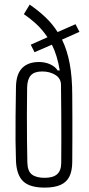

<svg xmlns="http://www.w3.org/2000/svg" viewBox="-20 -826 396 853"><path d="M178.5 7.5Q113 7.5 83.5 -20Q54 -47.5 51 -110Q49.5 -150.5 49 -200.5Q48.5 -250.5 49.2 -310.5Q50 -370.5 51 -441Q52 -496.5 78.2 -523.5Q104.5 -550.5 153.5 -550.5Q181 -550.5 203.5 -540Q226 -529.5 236 -513H245.5Q240 -546.5 231.2 -575.2Q222.5 -604 210.5 -627.5L133.5 -594L116.5 -627.5L191 -660.5Q170 -692 143.8 -716.8Q117.5 -741.5 86 -763L112 -805.5Q151 -778.5 182 -749.2Q213 -720 236 -683.5L315.5 -718.5L333 -684.5L255.5 -650Q278 -604.5 289.5 -544.2Q301 -484 301 -401.5Q301.5 -353 301.5 -304Q301.5 -255 301.5 -206Q301.5 -157 301 -108.5Q301 -67.5 288.5 -42Q276 -16.5 248.8 -4.5Q221.5 7.5 178.5 7.5ZM178.5 -36Q215.5 -36 233.8 -52Q252 -68 252 -103Q252.5 -154 252.5 -204.5Q252.5 -255 252.2 -313.8Q252 -372.5 251 -448.5Q251 -477.5 226.2 -493Q201.5 -508.5 167.5 -508.5Q132.5 -508.5 117 -491.2Q101.5 -474 100.5 -438Q99.5 -376 99.5 -315Q99.5 -254 100 -199.8Q100.5 -145.5 101.5 -104Q102.5 -65 122 -50.5Q141.5 -36 178.5 -36Z"/></svg>

Font: Big Shoulders Text Thin ExtraLight
Style: Regular
Weight: 250
Version: Version 2.002